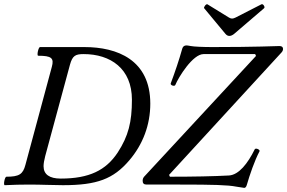

<svg xmlns="http://www.w3.org/2000/svg" viewBox="-22 -894 1391 930"><path d="M1089 -720C1096 -720 1103 -723 1111 -729L1257 -854C1264 -859 1252 -878 1244 -873L1119 -809C1113 -806 1107 -804 1102 -804C1097 -804 1092 -806 1087 -809L983 -873C977 -877 963 -859 967 -854L1070 -730C1076 -723 1082 -720 1089 -720ZM1161 16C1166 16 1171 12 1174 0C1187 -45 1211 -116 1235 -161C1239 -169 1217 -179 1212 -171C1178 -102 1135 -47 1087 -44C1016 -40 912 -38 801 -38L797 -47L1338 -636C1345 -643 1349 -649 1349 -657C1349 -666 1343 -671 1332 -671C1318 -671 1214 -666 1008 -666C961 -666 917 -668 902 -671C891 -673 885 -674 881 -674C871 -674 864 -669 861 -659C845 -602 826 -546 805 -490C802 -481 823 -474 827 -482C843 -521 912 -632 964 -632H1214L1218 -623L676 -38C671 -32 669 -26 669 -18C669 -6 675 0 688 0H850C1009 0 1082 2 1122 10ZM1 3C40 1 82 0 119 0C179 0 234 3 283 3C448 3 527 -27 604 -117C670 -194 706 -289 706 -392C706 -604 546 -666 387 -666H172C164 -666 155 -624 163 -624C227 -624 241 -613 229 -570L101 -95C89 -50 71 -38 9 -38C1 -38 -7 3 1 3ZM272 -29C218 -29 189 -49 189 -89C189 -102 192 -118 197 -138L317 -581C329 -624 343 -632 383 -632C513 -632 617 -562 617 -411C617 -303 600 -235 548 -155C491 -69 410 -29 272 -29Z"/></svg>

Font: Junicode Two Beta SemiCondensed Medium
Style: Italic
Weight: 500
Width: 4
Italic angle: -10°
Version: Version 1.063